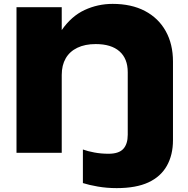

<svg xmlns="http://www.w3.org/2000/svg" viewBox="-20 -787 968 989"><path d="M65 -750H298V0H65ZM871 -470V-65Q871 11 839.5 67Q808 123 744.5 152.5Q681 182 581 182Q530 182 484 174Q438 166 407 156V-17Q431 -8 466 -1.5Q501 5 539 5Q592 5 615 -20Q638 -45 638 -93V-415Q638 -485 595.5 -522.5Q553 -560 473 -560Q418 -560 378.5 -541Q339 -522 318.5 -486.5Q298 -451 298 -401L226 -438Q248 -560 298 -632Q348 -704 416 -735.5Q484 -767 560 -767Q657 -767 726.5 -730.5Q796 -694 833.5 -627Q871 -560 871 -470Z"/></svg>

Font: Unbounded ExtraBold
Style: Regular
Weight: 800
Designer: Luke Prowse, Jean-Baptiste Morizot, Fátima Lázaro, Florian Runge
Foundry: NaN
Version: Version 1.701;gftools[0.9.28.dev5+ged2979d]